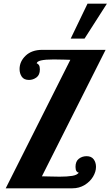

<svg xmlns="http://www.w3.org/2000/svg" viewBox="-20 -1020 599 1040"><path d="M454 -1000 363 -811H438L559 -1000ZM361 -696 11 0H372C396.7 0 418.8 -6 438.5 -18C458.2 -30 473.3 -45 484 -63C494.7 -81 500 -98.7 500 -116C500 -132 495.8 -145.7 487.5 -157C479.2 -168.3 466.3 -174 449 -174C433 -174 419 -169.3 407 -160C395 -150.7 389 -136 389 -116C389 -105.3 390.8 -97.5 394.5 -92.5C398.2 -87.5 402.3 -85 407 -85C401 -76.3 389.2 -70.5 371.5 -67.5C353.8 -64.5 331 -63 303 -63L250 -64C240 -64.7 225.7 -65 207 -65L552 -750H209C171 -750 141 -739.5 119 -718.5C97 -697.5 86 -673.3 86 -646C86 -630 90 -616.2 98 -604.5C106 -592.8 119 -587 137 -587C151.7 -587 165.2 -591.5 177.5 -600.5C189.8 -609.5 196 -624 196 -644C196 -654.7 194.2 -662.7 190.5 -668C186.8 -673.3 183 -676 179 -676C179 -690.7 209.7 -698 271 -698L327 -697C335.7 -696.3 347 -696 361 -696Z"/></svg>

Font: DonutKreme
Style: Regular
Weight: 400
Designer: Impallari Type
Foundry: Impallari Type
Version: Version 2.100